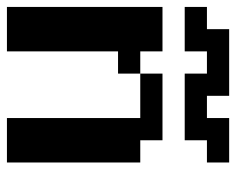

<svg xmlns="http://www.w3.org/2000/svg" viewBox="-82 -582 665 540"><g transform="rotate(90 250.0 -312.5)"><path d="M0 -562.5H62.5V-625H250V-562.5H312.5V-625H437.5V-562.5H375V-500H187.5V-562.5H125V-500H0ZM0 -437.5H125V-375H187.5V-437.5H375V-375H437.5V0H312.5V-375H187.5V-312.5H125V0H0Z"/></g></svg>

Font: NeoDunggeunmo
Style: Regular
Weight: 400
Monospace: yes
Version: Version 1.600